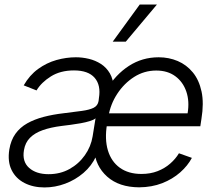

<svg xmlns="http://www.w3.org/2000/svg" viewBox="-20 -802 931 834"><path d="M584.5 11.7Q497.1 11.2 445.6 -34.7Q394 -80.6 388.7 -153.8L443.8 -413.6Q481.9 -478 539.8 -515.6Q597.7 -553.2 669.4 -553.2Q713.4 -553.2 752 -536.9Q790.5 -520.5 817.6 -487.5Q844.7 -454.6 855.5 -404.3Q866.2 -354 855 -285.6L850.1 -253.4H425.3L434.1 -309.6H794.9Q803.7 -362.3 789.3 -404.3Q774.9 -446.3 741.5 -470.9Q708 -495.6 658.7 -495.6Q606.4 -495.6 562.7 -467.8Q519 -439.9 489.3 -394.5Q459.5 -349.1 450.7 -294.9L444.8 -262.2Q434.1 -197.3 448.7 -148.7Q463.4 -100.1 500.7 -73.2Q538.1 -46.4 594.2 -46.4Q633.3 -46.4 664.6 -58.6Q695.8 -70.8 719.2 -91.3Q742.7 -111.8 757.3 -136.2L813.5 -116.2Q795.4 -82 762.5 -53Q729.5 -23.9 684.6 -6.3Q639.6 11.2 584.5 11.7ZM190.9 -45.4Q241.7 -45.4 282 -67.9Q322.3 -90.3 348.6 -127.7Q375 -165 382.3 -209.5L395 -288.1Q387.2 -281.2 369.6 -275.9Q352.1 -270.5 330.3 -266.6Q308.6 -262.7 286.4 -259.8Q264.2 -256.8 247.6 -254.9Q200.7 -249 166 -236.8Q131.3 -224.6 110.4 -203.6Q89.4 -182.6 84 -149.4Q75.7 -100.1 106.4 -72.8Q137.2 -45.4 190.9 -45.4ZM173.3 12.2Q124 12.2 86.4 -7.1Q48.8 -26.4 30.5 -63.2Q12.2 -100.1 20.5 -152.8Q27.3 -193.4 47.1 -220.9Q66.9 -248.5 98.1 -266.1Q129.4 -283.7 169.4 -294.2Q209.5 -304.7 256.3 -310.1Q303.2 -315.9 335.7 -320.3Q368.2 -324.7 386.5 -333.7Q404.8 -342.8 408.2 -363.3L409.7 -376Q418.9 -432.1 391.1 -464.1Q363.3 -496.1 301.3 -496.1Q242.7 -496.1 201.2 -470.2Q159.7 -444.3 138.7 -409.2L83 -431.2Q108.4 -475.6 145.5 -502.4Q182.6 -529.3 225.3 -541.3Q268.1 -553.2 309.6 -553.2Q337.9 -553.2 366.2 -546.4Q394.5 -539.6 418.5 -524.2Q442.4 -508.8 457.3 -483.2Q472.2 -457.5 474.1 -419.4L403.3 -123.5H397.5Q377.9 -81.1 342.5 -50.8Q307.1 -20.5 263.2 -4.2Q219.2 12.2 173.3 12.2ZM469.7 -621.1 586.9 -782.2H661.6L526.4 -621.1Z"/></svg>

Font: Inter Tight Light
Style: Italic
Weight: 300
Italic angle: -9.39999°
Designer: Rasmus Andersson
Foundry: rsms
Version: Version 3.004